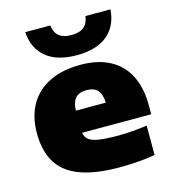

<svg xmlns="http://www.w3.org/2000/svg" viewBox="-118 -895 899 1002"><g transform="rotate(-15 331.5 -393.5)"><path d="M635 -214H261.5Q265.5 -190 282.2 -176.5Q299 -163 336.5 -157Q374 -151 442 -151Q511.5 -151 597 -163V-4Q508.5 11 405 11Q275.5 11 193.5 -19.2Q111.5 -49.5 72.2 -112.2Q33 -175 33 -273Q33 -360 69 -424.5Q105 -489 175 -524Q245 -559 345 -559Q439.5 -559 504.5 -523.5Q569.5 -488 602.2 -422Q635 -356 635 -265ZM260 -334H422Q420 -380 400.5 -401.5Q381 -423 341 -423Q301 -423 281.2 -401.5Q261.5 -380 260 -334ZM111 -798H246Q250.5 -760 273.5 -740.5Q296.5 -721 341 -721Q385.5 -721 408.5 -740.5Q431.5 -760 436 -798H571Q565.5 -710 506.8 -661Q448 -612 341 -612Q234 -612 175.2 -661Q116.5 -710 111 -798Z"/></g></svg>

Font: Encode Sans Expanded Black
Style: Regular
Weight: 900
Width: 7
Designer: Multiple Designers
Foundry: Impallari Type
Version: Version 2.000